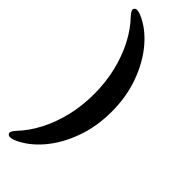

<svg xmlns="http://www.w3.org/2000/svg" viewBox="-283 -770 929 929"><g transform="rotate(45 182.0 -305.0)"><path d="M289 -305Q289 -202.5 257.2 -115.2Q225.5 -28 172.5 34Q119.5 96 55 124Q22.5 136.5 13.5 124Q8.5 118 11.8 109.5Q15 101 28 86.5Q69 44 100.8 -16.2Q132.5 -76.5 150.5 -149.8Q168.5 -223 168.5 -305Q168.5 -386.5 150.5 -460Q132.5 -533.5 100.8 -593.8Q69 -654 28 -696Q15 -710.5 11.8 -719Q8.5 -727.5 13.5 -734Q22.5 -746.5 55 -733.5Q119.5 -706 172.5 -643.8Q225.5 -581.5 257.2 -494.5Q289 -407.5 289 -305Z"/></g></svg>

Font: Fraunces SemiBold
Style: Regular
Weight: 600
Version: Version 1.000;[b76b70a41]